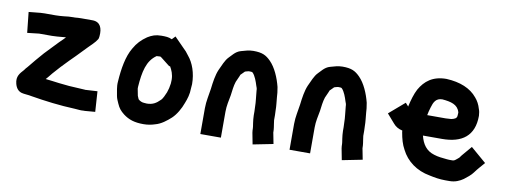

<svg xmlns="http://www.w3.org/2000/svg" viewBox="-52 -821 3011 1132"><g transform="rotate(10 1453.0 -255.0)"><path d="M430 -528H364C351 -528 338.4 -527.2 326 -526H317C309 -526 299.3 -525.7 288 -525L261 -522C244.5 -520.6 229.6 -519 211 -519H145C137 -519 129 -518.7 121 -518L51 -511L64 -388L134 -396H211C232.4 -396 252 -398.5 272 -400L294 -402C290.7 -398 287.3 -394.3 284 -391C251.4 -360.6 212.9 -316.9 182 -286C155.1 -254.6 126 -222.2 101 -190C95 -184 89.3 -177 84 -169C63.4 -145.8 41.4 -125.2 53 -81C59.7 -55.7 73 -40 93 -34C106.3 -29.6 137.3 -29.2 154 -25C238.1 -11 326.6 0.4 419 4C446.7 5.2 448.2 7.9 471 6H479L540 1L532 -121L463 -117C461.7 -116.3 460.7 -116.3 460 -117C454.7 -117 443.3 -117.7 426 -119C379.5 -120.9 343.7 -123.5 300 -129C273.3 -133.5 244.7 -135.3 219 -139C223 -144.3 227.3 -149.3 232 -154C238 -162 244.5 -170 251.5 -178C279.2 -209.7 304.4 -237.4 336 -269L371 -304C389.8 -322.8 413.3 -346.9 431 -366L457 -392C468.3 -403.3 477 -414 483 -424C485 -426 486.5 -432.2 487.5 -442.5C492.2 -491 477.5 -528 430 -528Z M780 -116C780 -116.7 779.7 -117 779 -117C776.3 -123.7 773.7 -130 771 -136C767.7 -149.4 766.4 -163.5 763 -177V-188C769.5 -278.9 783.2 -348.1 840 -386H846C851.3 -386 856.3 -386.3 861 -387C861.7 -386.3 862.3 -386 863 -386C864.3 -385.3 866 -384.3 868 -383L924 -339L927 -342C939.6 -320.9 951 -295.7 951 -263C950.3 -255 950 -247.7 950 -241C947.4 -219.9 943.3 -203.4 937 -186C929.9 -169.9 920.1 -143.8 907 -134C888.7 -115.7 867.5 -100 831 -100C824.3 -100 819.7 -100.3 817 -101C802.1 -101 788.1 -107.9 780 -116ZM910 -499C890.8 -508.6 871.3 -509 846 -509C811.9 -509 790 -500.2 765 -485C732.3 -462.6 709.6 -438.9 690 -404C658.6 -351.6 646.2 -276.4 641 -198C638.1 -166.1 646.3 -139.8 650 -114C653 -97 659.9 -84.3 666 -70C677.2 -44.3 688.2 -31 711 -13C743.4 11.3 777.4 23 832 23C857.8 23 880.4 18.5 900 12C935.5 3.1 967.7 -22.8 992 -45C1017.3 -68.6 1039.5 -107.5 1052 -143C1062.3 -168.7 1072 -199.1 1072 -233L1074 -259C1074 -325.4 1052.5 -383.8 1021 -421C1008.1 -438.7 1001 -447.2 984 -463L929 -519Z M1390 -392H1396C1398.4 -392 1411.8 -392.4 1414 -388C1429.5 -372.5 1441.5 -338.7 1448 -317C1452.5 -305.7 1455 -299.7 1455 -287C1457.4 -253.6 1463 -224 1463 -189C1463.7 -180.3 1464 -172 1464 -164V-142C1464 -124.6 1466.2 -111.8 1468 -96L1471 -76C1471.7 -72 1472 -68.7 1472 -66C1472 -56.7 1472.7 -47.7 1474 -39L1487 29L1608 5L1595 -62V-66C1595 -74 1594.3 -82.7 1593 -92L1590 -112C1589.3 -120 1588.3 -127.3 1587 -134V-164C1587 -172 1586.7 -181 1586 -191C1586 -220.1 1582.1 -243.8 1580 -271L1578 -297C1576.7 -309 1575 -320 1573 -330C1559.7 -383.1 1535.3 -440.7 1501 -475C1472.7 -503.3 1449.4 -515 1396 -515C1369.8 -515 1345.3 -507.1 1324 -501C1307.2 -496.8 1293.1 -486.1 1283 -476C1274.7 -467.7 1264.2 -456.9 1260 -452C1237.9 -429.9 1227.6 -397.3 1213 -368C1199 -335.3 1192.9 -292.6 1188 -251C1183.1 -213.9 1173 -175.8 1173 -133V22H1296V-133C1296 -169.9 1304 -200.2 1310 -234C1313.7 -261.6 1316.5 -291.4 1325 -317L1333 -335C1335 -340.3 1337.7 -346.3 1341 -353C1343.5 -358.9 1344.7 -364.9 1349 -367C1352.3 -371 1358 -376.7 1366 -384C1366 -387.2 1387.5 -391.2 1390 -392Z M1924 -392H1930C1932.4 -392 1945.8 -392.4 1948 -388C1963.5 -372.5 1975.5 -338.7 1982 -317C1986.5 -305.7 1989 -299.7 1989 -287C1991.4 -253.6 1997 -224 1997 -189C1997.7 -180.3 1998 -172 1998 -164V-142C1998 -124.6 2000.2 -111.8 2002 -96L2005 -76C2005.7 -72 2006 -68.7 2006 -66C2006 -56.7 2006.7 -47.7 2008 -39L2021 29L2142 5L2129 -62V-66C2129 -74 2128.3 -82.7 2127 -92L2124 -112C2123.3 -120 2122.3 -127.3 2121 -134V-164C2121 -172 2120.7 -181 2120 -191C2120 -220.1 2116.1 -243.8 2114 -271L2112 -297C2110.7 -309 2109 -320 2107 -330C2093.7 -383.1 2069.3 -440.7 2035 -475C2006.7 -503.3 1983.4 -515 1930 -515C1903.8 -515 1879.3 -507.1 1858 -501C1841.2 -496.8 1827.1 -486.1 1817 -476C1808.7 -467.7 1798.2 -456.9 1794 -452C1771.9 -429.9 1761.6 -397.3 1747 -368C1733 -335.3 1726.9 -292.6 1722 -251C1717.1 -213.9 1707 -175.8 1707 -133V22H1830V-133C1830 -169.9 1838 -200.2 1844 -234C1847.7 -261.6 1850.5 -291.4 1859 -317L1867 -335C1869 -340.3 1871.7 -346.3 1875 -353C1877.5 -358.9 1878.7 -364.9 1883 -367C1886.3 -371 1892 -376.7 1900 -384C1900 -387.2 1921.5 -391.2 1924 -392Z M2615 -322C2605.6 -322 2591.1 -320 2581 -320H2471C2474.3 -336.4 2477 -349.2 2483 -368C2492.2 -399.3 2503.7 -427 2543 -427C2594.3 -422.7 2635.8 -412.8 2648 -370C2648 -368.7 2648.3 -367.3 2649 -366C2649 -359.3 2648.7 -354 2648 -350C2648 -330 2631.4 -326.1 2615 -322ZM2772 -369C2771.3 -385 2768.7 -398.7 2764 -410C2757.7 -433.2 2745.7 -455.4 2731 -472C2691.8 -520.2 2628.3 -546.1 2546 -550C2463.5 -550 2417.8 -511.9 2387 -458C2371.3 -428.8 2360.2 -388.9 2352 -353V-350L2334 -370L2241 -290L2287 -237C2301.1 -220.2 2318.5 -210.2 2342 -205C2342 -201.7 2342.3 -198.3 2343 -195C2349.8 -156.4 2358.3 -124.6 2375 -95C2406.5 -32 2467.1 13.9 2547 28C2577.7 34.6 2607.3 40 2643 40H2667C2701.7 40 2727.9 27.8 2749 13C2764.7 1.3 2790.1 -19.1 2801 -35C2817.8 -58.5 2837.4 -79.2 2856 -101L2763 -181L2723 -134C2715.2 -124.9 2708.4 -117.1 2701 -106C2696.4 -101.4 2681.3 -89.7 2679 -88C2674.3 -84.9 2670.8 -83 2663 -83H2644C2639.3 -83 2634.7 -83.3 2630 -84C2602.2 -86.8 2576.5 -88.8 2552 -97C2503.6 -111.5 2479.6 -146.7 2467 -197H2581C2700.7 -197 2772 -248.8 2772 -369Z"/></g></svg>

Font: Tape
Style: Regular
Weight: 500
Foundry: Cannot Into Space Fonts
Version: Version 0.97